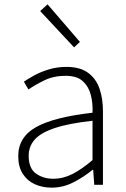

<svg xmlns="http://www.w3.org/2000/svg" viewBox="-20 -851 582 884"><path d="M218 13Q176 13 141 -2.5Q106 -18 85 -50.5Q64 -83 64 -132Q64 -220 146.5 -266Q229 -312 406 -332Q408 -374 398.5 -412.5Q389 -451 362 -476.5Q335 -502 282 -502Q227 -502 183 -480.5Q139 -459 111 -439L90 -475Q109 -488 138 -504Q167 -520 205 -531.5Q243 -543 286 -543Q349 -543 386 -515.5Q423 -488 438.5 -442Q454 -396 454 -340V0H414L409 -69H406Q366 -36 318 -11.5Q270 13 218 13ZM225 -28Q271 -28 314 -50Q357 -72 406 -114V-295Q297 -283 232.5 -261.5Q168 -240 140 -208.5Q112 -177 112 -134Q112 -76 145.5 -52Q179 -28 225 -28ZM321 -633 165 -800 199 -831 348 -658Z"/></svg>

Font: Noto Sans KR Thin ExtraLight
Style: Regular
Weight: 250
Version: Version 2.004-H2;hotconv 1.0.118;makeotfexe 2.5.65603